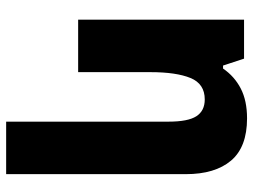

<svg xmlns="http://www.w3.org/2000/svg" viewBox="-122 -482 843 640"><g transform="rotate(90 300.0 -161.5)"><path d="M45 0V-553H175L198 -483H208Q234 -521 274.5 -542Q315 -563 374 -563Q470 -563 515 -509.5Q560 -456 560 -359V240H385V-301Q385 -366 367 -394Q349 -422 311 -422Q259 -422 239.5 -374.5Q220 -327 220 -241V0Z"/></g></svg>

Font: Noto Sans Mono Black
Style: Regular
Weight: 900
Designer: Monotype Design Team
Foundry: Monotype Imaging Inc.
Version: Version 2.014